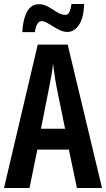

<svg xmlns="http://www.w3.org/2000/svg" viewBox="-20 -936 528 956"><path d="M363 0 323 -191H166L127 0H0L168 -714H317L488 0ZM262 -501Q258 -523 254.5 -543.5Q251 -564 249 -583Q247 -602 244 -619Q242 -594 236.5 -564Q231 -534 225 -502L184 -295H304ZM399 -916Q397 -848 373.5 -812.5Q350 -777 316 -777Q298 -777 280 -785Q262 -793 245 -804Q228 -815 213 -823Q198 -831 186 -831Q175 -831 166 -817Q157 -803 154 -776H91Q92 -799 96.5 -823.5Q101 -848 110 -868.5Q119 -889 134.5 -902Q150 -915 174 -915Q194 -915 211 -907Q228 -899 244 -888Q260 -877 275 -869.5Q290 -862 305 -862Q319 -862 325.5 -876Q332 -890 336 -916Z"/></svg>

Font: Noto Sans Display ExtraCondensed SemiBold
Style: Regular
Weight: 600
Width: 2
Designer: Monotype Design Team
Foundry: Monotype Imaging Inc.
Version: Version 2.003